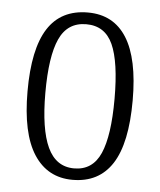

<svg xmlns="http://www.w3.org/2000/svg" viewBox="-45 -584 528 633"><g transform="rotate(5 219.0 -267.0)"><path d="M45 -268Q45 -408 88.5 -476Q132 -544 221 -544Q306 -544 349.5 -475Q393 -406 393 -268Q393 -126 349 -58Q305 10 218 10Q135 10 90 -59.5Q45 -129 45 -268ZM333 -268Q333 -390 307 -447.5Q281 -505 219 -505Q157 -505 130.5 -447Q104 -389 104 -268Q104 -148 132 -88Q160 -28 220 -28Q281 -28 307 -87Q333 -146 333 -268Z"/></g></svg>

Font: Noto Serif CondLight
Style: Regular
Weight: 300
Width: 3
Designer: Monotype Design Team
Foundry: Monotype Imaging Inc.
Version: Version 1.001